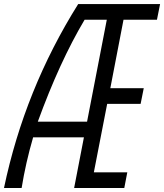

<svg xmlns="http://www.w3.org/2000/svg" viewBox="-44 -937 818 957"><path d="M374.3 -252.6H121.1Q84 -125 63.8 0H-24.1Q78.8 -490.9 345.7 -916.7H753.9L738.3 -838.5H571.6L505.9 -497.4H672.5L656.9 -419.3H490.2L423.8 -78.1H590.5L575.5 0H325.5ZM390 -330.7 488.3 -838.5H377.6Q253.3 -629.6 144.5 -330.7Z"/></svg>

Font: TypoPRO Monoid
Style: Italic
Weight: 400
Width: 4
Italic angle: -11°
Monospace: yes
Version: Version 0.61